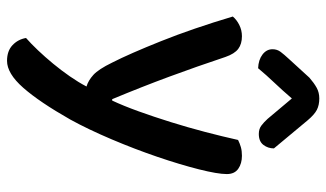

<svg xmlns="http://www.w3.org/2000/svg" viewBox="-211 -527 928 546"><g transform="rotate(90 253.0 -254.0)"><path d="M27 -452Q36 -463 51 -470.5Q66 -478 83 -478Q105 -478 119 -467.5Q133 -457 142 -431Q169 -350 198 -271.5Q227 -193 262 -109H266Q281 -141 296.5 -184Q312 -227 327 -275Q342 -323 355 -372.5Q368 -422 378 -467Q388 -472 398.5 -475Q409 -478 423 -478Q445 -478 460 -467.5Q475 -457 475 -435Q475 -409 461.5 -355.5Q448 -302 426 -237.5Q404 -173 376 -107Q348 -41 320 10Q270 98 229.5 144Q189 190 153 190Q125 190 108.5 174.5Q92 159 88 136Q104 122 123 102Q142 82 161 59Q180 36 197 11.5Q214 -13 226 -36Q209 -41 193 -55.5Q177 -70 158 -109Q133 -158 97 -248Q61 -338 27 -452ZM260 -620Q236 -592 215 -570Q194 -548 174 -524Q150 -525 135 -536.5Q120 -548 120 -565Q120 -578 127.5 -588Q135 -598 148 -612L201 -670Q216 -683 229.5 -690.5Q243 -698 260 -698Q279 -698 292.5 -691Q306 -684 322 -665L402 -569Q402 -552 392 -539Q382 -526 361 -526Q347 -526 337.5 -533Q328 -540 318 -551Z"/></g></svg>

Font: Baloo 2 Latin Medium
Style: Regular
Weight: 500
Designer: Sarang Kulkarni and Ek Type
Foundry: Ek Type
Version: Version 1.001